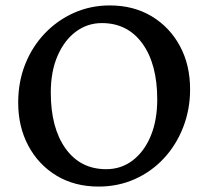

<svg xmlns="http://www.w3.org/2000/svg" viewBox="-20 -675 767 707"><path d="M343 12Q255 12 188.5 -28Q122 -68 84.5 -138Q47 -208 47 -297Q47 -374 73 -439Q99 -504 145.5 -552.5Q192 -601 253 -628Q314 -655 384 -655Q472 -655 538.5 -615Q605 -575 642.5 -505.5Q680 -436 680 -346Q680 -272 654.5 -206.5Q629 -141 583.5 -92Q538 -43 476.5 -15.5Q415 12 343 12ZM371 -52Q427 -52 469.5 -85Q512 -118 535.5 -175.5Q559 -233 559 -309Q559 -439 504.5 -514.5Q450 -590 355 -590Q302 -590 259.5 -558.5Q217 -527 192 -469.5Q167 -412 167 -334Q167 -204 221.5 -128Q276 -52 371 -52Z"/></svg>

Font: Petrona SemiBold
Style: Regular
Weight: 600
Designer: Ringo R. Seeber
Foundry: Ringo R. Seeber
Version: Version 2.001; ttfautohint (v1.8.3)